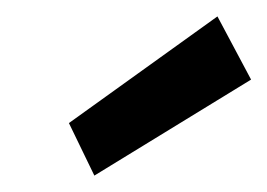

<svg xmlns="http://www.w3.org/2000/svg" viewBox="-20 -773 326 234"><path d="M95 -559 64 -623 245 -753 286 -676Z"/></svg>

Font: DM Sans 11pt Medium
Style: Italic
Weight: 500
Italic angle: -10°
Version: Version 4.004;gftools[0.9.30]